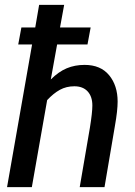

<svg xmlns="http://www.w3.org/2000/svg" viewBox="-20 -770 557 790"><path d="M464 -352Q464 -315 453 -253L410 0H308L350 -245Q360 -307 360 -336Q360 -373 340.5 -394Q321 -415 286 -415Q253 -415 226.5 -400.5Q200 -386 174 -358L111 0H9L112 -587H55L68 -657H125L141 -750H244L227 -657H353L340 -587H215L189 -443Q221 -475 254.5 -489Q288 -503 328 -503Q394 -503 429 -460.5Q464 -418 464 -352Z"/></svg>

Font: Cabin Medium
Style: Italic
Weight: 500
Italic angle: -7°
Designer: Pablo Impallari
Foundry: Pablo Impallari. http://www.impallari.com Igino Marini. http://www.ikern.com
Version: Version 2.200